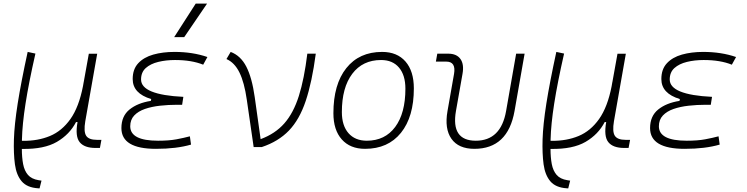

<svg xmlns="http://www.w3.org/2000/svg" viewBox="-20 -815 4142 1064"><path d="M199.2 229 191.4 228.5Q129.9 224.6 100.3 189.9Q70.8 155.3 62.7 95.7Q54.7 36.1 57.1 -42.5Q59.6 -124 78.1 -241.7Q96.7 -359.4 133.3 -527.3L176.3 -518.1Q139.6 -356.9 121.6 -241.5Q103.5 -126 101.6 -42Q101.6 -38.1 101.6 -34.7H108.9Q189.9 -33.7 256.6 -61.3Q323.2 -88.9 370.4 -155.5Q417.5 -222.2 439.9 -337.9L443.4 -357.9Q443.8 -358.9 443.8 -359.9V-359.4L472.2 -517.1H518.6L452.6 -143.1Q442.9 -85.9 457.3 -63Q471.7 -40 517.6 -40H542L533.7 4.9H509.8Q447.3 4.9 421.4 -27.3Q395.5 -59.6 409.7 -138.7H401.4Q365.7 -69.8 295.2 -28.8Q224.6 12.2 104 10.3H101.1Q101.1 57.6 108.2 94.5Q115.2 131.3 135 154.3Q154.8 177.2 194.3 183.6L210 186Z M844.2 9.8Q652.8 9.8 652.8 -105Q652.8 -171.9 698 -208.3Q743.2 -244.6 815.9 -255.9L817.9 -266.1Q715.3 -296.9 715.3 -377Q715.3 -431.6 746.1 -464.6Q776.9 -497.6 829.3 -512.5Q881.8 -527.3 946.8 -527.3Q1047.9 -527.3 1129.4 -499L1106 -456.5Q1042 -482.4 949.7 -482.4Q899.9 -482.4 856.9 -471.9Q814 -461.4 787.8 -438Q761.7 -414.6 761.7 -374.5Q761.7 -289.6 996.1 -278.3L989.3 -234.4H961.4Q913.1 -234.4 866.7 -229.2Q820.3 -224.1 783 -211.2Q745.6 -198.2 723.6 -174.8Q701.7 -151.4 701.7 -115.2Q701.7 -35.2 856 -35.2Q916.5 -35.2 958 -43Q999.5 -50.8 1032.2 -59.6L1038.6 -13.7Q958.5 9.8 844.2 9.8ZM945.3 -609.4 1064.5 -794.9H1127.4L1001 -609.4Z M1385.7 0 1347.7 -262.2Q1334 -358.4 1306.9 -413.3Q1279.8 -468.3 1234.9 -487.8L1258.3 -527.3Q1314 -506.3 1345.2 -445.3Q1376.5 -384.3 1391.6 -276.9L1424.3 -43.9Q1504.9 -73.7 1555.7 -131.3Q1606.4 -189 1636.2 -283.4Q1666 -377.9 1683.1 -517.6H1730Q1709 -359.4 1674.3 -255.9Q1639.6 -152.3 1581.3 -91.6Q1522.9 -30.8 1430.7 0Z M2002.9 9.8Q1920.4 9.8 1874 -42.5Q1827.6 -94.7 1827.6 -187.5Q1827.6 -347.7 1899.2 -437.5Q1970.7 -527.3 2097.7 -527.3Q2180.7 -527.3 2227.1 -474.1Q2273.4 -420.9 2273.4 -325.2Q2273.4 -167.5 2201.9 -78.9Q2130.4 9.8 2002.9 9.8ZM2012.7 -35.2Q2113.3 -35.2 2169.9 -111.3Q2226.6 -187.5 2226.6 -323.7Q2226.6 -398.4 2191.2 -440.4Q2155.8 -482.4 2091.8 -482.4Q1989.7 -482.4 1932.1 -406Q1874.5 -329.6 1874.5 -193.8Q1874.5 -119.1 1911.1 -77.1Q1947.8 -35.2 2012.7 -35.2Z M2608.9 9.8Q2521 9.8 2481.7 -45.9Q2442.4 -101.6 2460 -200.2L2496.1 -405.3Q2507.8 -473.6 2453.1 -473.6H2395.5L2403.3 -517.6H2463.9Q2510.7 -517.6 2531.7 -488Q2552.7 -458.5 2543 -405.3L2506.8 -200.2Q2478 -35.2 2616.7 -35.2Q2755.9 -35.2 2784.7 -200.2L2840.3 -517.6H2887.2L2831.5 -200.2Q2794.4 9.8 2608.9 9.8Z M3128.9 229 3121.1 228.5Q3059.6 224.6 3030 189.9Q3000.5 155.3 2992.4 95.7Q2984.4 36.1 2986.8 -42.5Q2989.3 -124 3007.8 -241.7Q3026.4 -359.4 3063 -527.3L3106 -518.1Q3069.3 -356.9 3051.3 -241.5Q3033.2 -126 3031.2 -42Q3031.2 -38.1 3031.2 -34.7H3038.6Q3119.6 -33.7 3186.3 -61.3Q3252.9 -88.9 3300 -155.5Q3347.2 -222.2 3369.6 -337.9L3373 -357.9Q3373.5 -358.9 3373.5 -359.9V-359.4L3401.9 -517.1H3448.2L3382.3 -143.1Q3372.6 -85.9 3387 -63Q3401.4 -40 3447.3 -40H3471.7L3463.4 4.9H3439.5Q3377 4.9 3351.1 -27.3Q3325.2 -59.6 3339.4 -138.7H3331.1Q3295.4 -69.8 3224.9 -28.8Q3154.3 12.2 3033.7 10.3H3030.8Q3030.8 57.6 3037.8 94.5Q3044.9 131.3 3064.7 154.3Q3084.5 177.2 3124 183.6L3139.6 186Z M3773.9 9.8Q3582.5 9.8 3582.5 -105Q3582.5 -171.9 3627.7 -208.3Q3672.9 -244.6 3745.6 -255.9L3747.6 -266.1Q3645 -296.9 3645 -377Q3645 -431.6 3675.8 -464.6Q3706.5 -497.6 3759 -512.5Q3811.5 -527.3 3876.5 -527.3Q3977.5 -527.3 4059.1 -499L4035.6 -456.5Q3971.7 -482.4 3879.4 -482.4Q3829.6 -482.4 3786.6 -471.9Q3743.7 -461.4 3717.5 -438Q3691.4 -414.6 3691.4 -374.5Q3691.4 -289.6 3925.8 -278.3L3918.9 -234.4H3891.1Q3842.8 -234.4 3796.4 -229.2Q3750 -224.1 3712.6 -211.2Q3675.3 -198.2 3653.3 -174.8Q3631.3 -151.4 3631.3 -115.2Q3631.3 -35.2 3785.6 -35.2Q3846.2 -35.2 3887.7 -43Q3929.2 -50.8 3961.9 -59.6L3968.3 -13.7Q3888.2 9.8 3773.9 9.8Z"/></svg>

Font: Cascadia Code ExtraLight
Style: Italic
Weight: 200
Italic angle: -10°
Monospace: yes
Designer: Aaron Bell
Foundry: Saja Typeworks
Version: Version 2404.023; ttfautohint (v1.8.4)